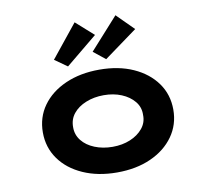

<svg xmlns="http://www.w3.org/2000/svg" viewBox="-87 -908 1097 1015"><g transform="rotate(-10 461.0 -400.5)"><path d="M461.8 10Q359.1 10 279.5 -25.3Q199.9 -60.6 155.4 -123.1Q110.9 -185.7 110.9 -265.9Q110.9 -347 155.4 -409.1Q199.9 -471.2 279.5 -506.5Q359.1 -541.7 461.8 -541.7Q565.1 -541.7 643.6 -506.5Q722.2 -471.2 766.7 -409.1Q811.2 -347 811.2 -265.9Q811.2 -185.7 766.7 -123.1Q722.2 -60.6 643.6 -25.3Q565.1 10 461.8 10ZM461.8 -127.6Q514.3 -127.6 556.6 -145.2Q598.9 -162.7 624.6 -194Q650.2 -225.4 648.8 -265.9Q650.2 -307.4 624.6 -338.5Q598.9 -369.6 556.6 -387.1Q514.3 -404.7 461.8 -404.7Q409.3 -404.7 365.9 -387.1Q322.5 -369.6 297.7 -338.8Q272.8 -308 273.3 -265.9Q272.8 -225.4 297.7 -194Q322.5 -162.7 365.9 -145.2Q409.3 -127.6 461.8 -127.6ZM508 -589.9 444.2 -640.9 596.4 -810.1 686.6 -720.1ZM302.7 -587.1 235.4 -634.6 377.3 -810.7 472.1 -726.4Z"/></g></svg>

Font: Lexend Tera
Style: Regular
Weight: 400
Designer: Bonnie Shaver-Troup, Thomas Jockin
Foundry: Lexend
Version: Version 1.007